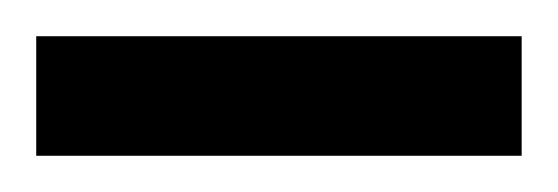

<svg xmlns="http://www.w3.org/2000/svg" viewBox="-20 -2 308 106"><path d="M0 84V18H268V84Z"/></svg>

Font: Bricolage Grotesque 12pt Condensed Light
Style: Regular
Weight: 300
Width: 3
Designer: Mathieu Triay
Foundry: Atelier Triay
Version: Version 1.001; ttfautohint (v1.8.4.7-5d5b);gftools[0.9.33.de